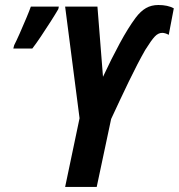

<svg xmlns="http://www.w3.org/2000/svg" viewBox="-20 -740 708 760"><path d="M237.8 0 294.9 -272 237.8 -713.9H365.7L387.7 -436Q420.9 -507.3 454.1 -568.6Q487.3 -629.9 517.1 -669.9Q536.6 -695.8 557.9 -708Q579.1 -720.2 606.9 -720.2Q644 -720.2 668 -707L647.9 -602.1Q633.8 -609.9 622.1 -609.9Q606.4 -609.9 592.8 -595.5Q579.1 -581.1 554.7 -542Q524.4 -488.8 490.2 -418Q456.1 -347.2 419.9 -269L362.8 0ZM32.7 -547.9 36.1 -561Q44.4 -577.1 57.9 -607.4Q71.3 -637.7 84 -668Q96.7 -698.2 102.1 -713.9H212.9L210.9 -704.1Q200.2 -685.5 180.9 -655.3Q161.6 -625 141.6 -595.2Q121.6 -565.4 107.9 -547.9Z"/></svg>

Font: Open Sans Condensed
Style: Bold Italic
Weight: 700
Width: 3
Italic angle: -12°
Designer: Monotype Design Team
Foundry: Monotype Imaging Inc.
Version: Version 3.003; ttfautohint (v1.8.4)